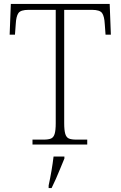

<svg xmlns="http://www.w3.org/2000/svg" viewBox="-20 -734 614 975"><path d="M145 0V-25H201Q226 -25 239 -30.5Q252 -36 257.5 -54Q263 -72 263 -108V-684H125Q85 -684 73.5 -667.5Q62 -651 60 -612L56 -558H29L35 -714H537L543 -558H516L512 -612Q510 -651 498.5 -667.5Q487 -684 447 -684H306V-109Q306 -72 311.5 -54Q317 -36 330 -30.5Q343 -25 368 -25H423V0ZM227 208Q235 171 241.5 133Q248 95 252 61H307V71Q298 92 287 119.5Q276 147 264 174Q252 201 242 221H227Z"/></svg>

Font: Noto Serif Malayalam ExtraLight
Style: Regular
Weight: 200
Designer: Indian type Foundry, Jelle Bosma, Monotype Design Team
Foundry: Monotype Imaging Inc.
Version: Version 2.104; ttfautohint (v1.8.4.7-5d5b)